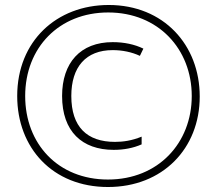

<svg xmlns="http://www.w3.org/2000/svg" viewBox="-20 -808 870 770"><path d="M413 -58C632 -58 781 -212 781 -421C781 -628 636 -788 416 -788C207 -788 49 -643 49 -423C49 -215 191 -58 413 -58ZM413 -88C213 -88 81 -231 81 -423C81 -617 217 -758 414 -758C615 -758 749 -611 749 -423C749 -235 615 -88 413 -88ZM436 -207C476 -207 514 -214 548 -229V-260C509 -244 474 -239 441 -239C329 -239 266 -299 266 -423C266 -539 324 -607 432 -607C471 -607 509 -599 541 -584L555 -613C520 -630 478 -639 432 -639C302 -639 229 -556 229 -423C229 -281 309 -207 436 -207Z"/></svg>

Font: Noto Sans Malayalam UI ExtraCondensed ExtraLight
Style: Regular
Weight: 200
Width: 2
Designer: Jelle Bosma - Monotype Design Team
Foundry: Monotype Imaging Inc.
Version: Version 2.104